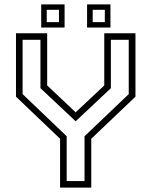

<svg xmlns="http://www.w3.org/2000/svg" viewBox="-20 -851 687 871"><path d="M252.5 0V-221.5L52.5 -412.5V-700H194V-463.5L328 -337H318.5L453 -463.5V-700H594.5V-412.5L394 -221.5V0ZM282.5 -29.5H363.5V-233L564 -424V-670.5H483V-451L324 -301.5H322.5L163.5 -451V-670.5H82.5V-424L282.5 -233ZM375 -726V-831H481V-726ZM167 -726V-831H273V-726ZM192 -750.5H247.5V-806.5H192ZM400.5 -750.5H455.5V-806.5H400.5Z"/></svg>

Font: Tourney Thin Light
Style: Regular
Weight: 300
Version: Version 1.015